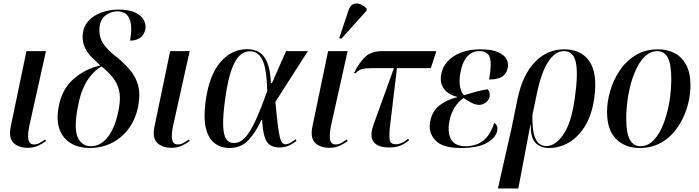

<svg xmlns="http://www.w3.org/2000/svg" viewBox="-20 -824 3941 1082"><path d="M136 9Q85 9 56 -19Q27 -47 41 -113L129 -536H239L146 -118Q135 -67 140 -38.5Q145 -10 172 -10Q189 -10 204.5 -19Q220 -28 235 -38L239 -29Q222 -16 196 -3.5Q170 9 136 9Z M487 10Q424 10 379.5 -16.5Q335 -43 316 -94Q297 -145 310 -219Q327 -319 393 -377.5Q459 -436 545 -455Q518 -480 494.5 -504Q471 -528 457.5 -557.5Q444 -587 446 -627Q449 -673 477.5 -705Q506 -737 551 -753.5Q596 -770 648 -770Q707 -770 741.5 -753.5Q776 -737 790 -711.5Q804 -686 799 -660Q793 -627 770 -611Q747 -595 713 -595Q742 -760 641 -760Q603 -760 572 -735Q541 -710 540 -656Q540 -628 548.5 -604.5Q557 -581 579.5 -555.5Q602 -530 643 -498Q685 -463 715.5 -426Q746 -389 758.5 -342.5Q771 -296 760 -232Q746 -154 705.5 -99.5Q665 -45 608 -17.5Q551 10 487 10ZM490 0Q548 1 590 -55Q632 -111 650 -214Q661 -273 651 -314.5Q641 -356 615 -388Q589 -420 552 -450Q503 -421 468.5 -365Q434 -309 417 -213Q396 -98 418.5 -49.5Q441 -1 490 0Z M946 9Q895 9 866 -19Q837 -47 851 -113L939 -536H1049L956 -118Q945 -67 950 -38.5Q955 -10 982 -10Q999 -10 1014.5 -19Q1030 -28 1045 -38L1049 -29Q1032 -16 1006 -3.5Q980 9 946 9Z M1274 10Q1225 10 1189.5 -17Q1154 -44 1140 -102.5Q1126 -161 1139 -257Q1160 -403 1223 -475Q1286 -547 1372 -547Q1411 -547 1439.5 -530.5Q1468 -514 1485.5 -473Q1503 -432 1507 -356H1513L1592 -536H1715L1532 -250Q1539 -171 1545 -123.5Q1551 -76 1557 -51.5Q1563 -27 1571 -19Q1579 -11 1589 -11Q1603 -11 1619.5 -21Q1636 -31 1646 -39L1651 -30Q1636 -18 1612 -5.5Q1588 7 1555 7Q1505 7 1483.5 -26Q1462 -59 1457 -148H1453Q1423 -81 1381 -35.5Q1339 10 1274 10ZM1298 -18Q1332 -18 1360.5 -48Q1389 -78 1419 -142.5Q1449 -207 1486 -311Q1483 -435 1459.5 -485Q1436 -535 1389 -535Q1356 -535 1330 -510.5Q1304 -486 1284 -429Q1264 -372 1250 -274Q1236 -175 1237.5 -119.5Q1239 -64 1254.5 -41Q1270 -18 1298 -18Z M1836 9Q1785 9 1756 -19Q1727 -47 1741 -113L1829 -536H1939L1846 -118Q1835 -67 1840 -38.5Q1845 -10 1872 -10Q1889 -10 1904.5 -19Q1920 -28 1935 -38L1939 -29Q1922 -16 1896 -3.5Q1870 9 1836 9ZM1903 -605 1892 -610 1944 -766Q1953 -793 1970.5 -800.5Q1988 -808 2008.5 -801Q2029 -794 2047 -775L2045 -763Z M2172 7Q2108 7 2084.5 -25.5Q2061 -58 2087 -127L2200 -440H2082Q2039 -440 2020.5 -435Q2002 -430 1982 -410L1975 -413Q2008 -478 2042 -507Q2076 -536 2136 -536H2439L2408 -440H2217L2177 -106Q2172 -54 2177 -32.5Q2182 -11 2211 -11Q2243 -11 2280 -42L2285 -33Q2254 -9 2229.5 -1Q2205 7 2172 7Z M2576 10Q2474 10 2433.5 -33Q2393 -76 2404 -138Q2415 -197 2456 -229.5Q2497 -262 2557 -276V-278Q2507 -290 2482.5 -322.5Q2458 -355 2466 -403Q2477 -468 2537 -507Q2597 -546 2688 -546Q2750 -546 2785 -531Q2820 -516 2833.5 -492Q2847 -468 2842 -444Q2837 -412 2812.5 -394Q2788 -376 2736 -376Q2752 -464 2740.5 -500Q2729 -536 2680 -536Q2642 -536 2614 -506.5Q2586 -477 2574 -411Q2566 -362 2573.5 -330.5Q2581 -299 2595 -287Q2679 -314 2728 -321Q2743 -306 2739 -280Q2735 -259 2717.5 -246Q2700 -233 2680 -233Q2661 -233 2638 -244.5Q2615 -256 2592 -272Q2565 -253 2543 -220Q2521 -187 2512 -138Q2501 -76 2522.5 -38Q2544 0 2604 0Q2637 0 2667.5 -11Q2698 -22 2723 -50.5Q2748 -79 2765 -131Q2776 -126 2780.5 -113.5Q2785 -101 2782 -88Q2776 -50 2726 -20Q2676 10 2576 10Z M2786 238 2862 -98 2896 -264Q2924 -401 2993.5 -473.5Q3063 -546 3159 -546Q3256 -546 3302 -478Q3348 -410 3329 -272Q3316 -178 3278 -115.5Q3240 -53 3187 -21.5Q3134 10 3073 10Q3029 10 2999.5 -17Q2970 -44 2971 -121H2969L2901 238ZM3059 -1Q3110 -1 3155 -66.5Q3200 -132 3219 -269Q3239 -410 3225 -473Q3211 -536 3158 -536Q3109 -536 3069 -475.5Q3029 -415 3002 -280L2980 -174Q2979 -81 2998.5 -41Q3018 -1 3059 -1Z M3586 10Q3503 10 3452 -40.5Q3401 -91 3401 -194Q3401 -250 3418.5 -311Q3436 -372 3471.5 -425.5Q3507 -479 3561.5 -512.5Q3616 -546 3690 -546Q3740 -546 3781 -525Q3822 -504 3846.5 -459Q3871 -414 3871 -342Q3871 -299 3860.5 -250.5Q3850 -202 3827.5 -156Q3805 -110 3771.5 -72.5Q3738 -35 3691.5 -12.5Q3645 10 3586 10ZM3589 0Q3625 0 3653 -24Q3681 -48 3701.5 -88Q3722 -128 3736 -177.5Q3750 -227 3756.5 -278.5Q3763 -330 3763 -376Q3763 -462 3743.5 -499Q3724 -536 3684 -536Q3649 -536 3621 -512Q3593 -488 3572 -448Q3551 -408 3537 -358.5Q3523 -309 3516 -257Q3509 -205 3509 -159Q3509 -72 3530 -36Q3551 0 3589 0Z"/></svg>

Font: Noto Serif Display SemiCondensed Medium
Style: Italic
Weight: 500
Width: 4
Italic angle: -12°
Designer: Monotype Design Team
Foundry: Monotype Imaging Inc.
Version: Version 2.009